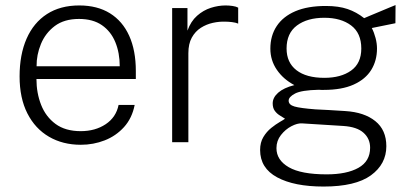

<svg xmlns="http://www.w3.org/2000/svg" viewBox="-20 -548 1594 740"><path d="M120.5 -243.5Q120.5 -189.5 138.5 -143.8Q156.5 -98 194.2 -70.2Q232 -42.5 291 -42.5Q347 -42.5 387.2 -69.2Q427.5 -96 437 -143.5H499Q489 -92.5 458 -58.2Q427 -24 383.5 -7Q340 10 291.5 10Q222 10 168.8 -21Q115.5 -52 85.5 -111Q55.5 -170 55.5 -253.5Q55.5 -337.5 82.5 -399Q109.5 -460.5 161 -493.8Q212.5 -527 285.5 -527Q355 -527 403.8 -496.8Q452.5 -466.5 478 -410Q503.5 -353.5 503.5 -274.5V-243.5ZM121 -292.5H441.5Q441.5 -344 424.5 -385.5Q407.5 -427 372.8 -451Q338 -475 284.5 -475Q227.5 -475 191.2 -447.8Q155 -420.5 137.8 -378.5Q120.5 -336.5 121 -292.5Z M643.5 0V-517H702.5V-430Q715.5 -466 739.5 -487.2Q763.5 -508.5 792.5 -517.8Q821.5 -527 849.5 -527Q863 -527 876.5 -525Q890 -523 898 -518.5V-457Q889 -461 874.2 -462.8Q859.5 -464.5 849.5 -464.5Q825.5 -465.5 800.5 -460Q775.5 -454.5 754 -440.8Q732.5 -427 719.2 -403Q706 -379 706 -343V0Z M1227 171Q1114 171 1048.2 135.5Q982.5 100 982.5 30Q982.5 1 995 -19.8Q1007.5 -40.5 1025.2 -54.8Q1043 -69 1058.2 -77.8Q1073.5 -86.5 1078.5 -90.5Q1069.5 -96.5 1058.2 -103.2Q1047 -110 1039 -121Q1031 -132 1031 -149.5Q1031 -172 1052.2 -190.8Q1073.5 -209.5 1114.5 -220Q1072 -242.5 1047 -279Q1022 -315.5 1022 -360.5Q1022 -410.5 1046.5 -447.5Q1071 -484.5 1118.5 -504.8Q1166 -525 1236 -525Q1285 -525 1319.5 -513.2Q1354 -501.5 1383.5 -478Q1390 -481 1406.5 -487.8Q1423 -494.5 1443 -503Q1463 -511.5 1480 -518.5Q1497 -525.5 1504.5 -528.5L1504 -458.5L1413 -440Q1422 -422.5 1427.5 -401.5Q1433 -380.5 1433 -361Q1433 -314.5 1410.8 -278.5Q1388.5 -242.5 1343 -222Q1297.5 -201.5 1228 -201.5Q1223.5 -201.5 1218.2 -201.5Q1213 -201.5 1208.5 -202Q1142 -200.5 1117.2 -187.5Q1092.5 -174.5 1092.5 -160Q1092.5 -144 1115 -137.5Q1137.5 -131 1196 -126.5Q1217 -125.5 1245.8 -124Q1274.5 -122.5 1310.5 -120Q1384 -115.5 1426.5 -81.2Q1469 -47 1469 15.5Q1469 84.5 1409.5 127.8Q1350 171 1227 171ZM1239 124Q1316.5 124 1361.5 98.8Q1406.5 73.5 1406.5 21.5Q1406.5 -13.5 1381.2 -36.2Q1356 -59 1303.5 -62.5L1143.5 -72.5Q1126 -73.5 1103 -61.5Q1080 -49.5 1062.8 -27.5Q1045.5 -5.5 1045.5 23Q1045.5 69 1093 96.5Q1140.5 124 1239 124ZM1230 -248Q1294 -248 1333.2 -276Q1372.5 -304 1372.5 -361Q1372.5 -420.5 1333.2 -450Q1294 -479.5 1230 -479.5Q1164.5 -479.5 1124.5 -449.8Q1084.5 -420 1084.5 -361Q1084.5 -307 1122.5 -277.5Q1160.5 -248 1230 -248Z"/></svg>

Font: Public Sans ExtraLight
Style: Regular
Weight: 250
Designer: The Public Sans Project Authors: Dan O. Williams and USWDS (Libre Franklin designed by Pablo Impallari and Rodrigo Fuenz
Version: Version 1.007